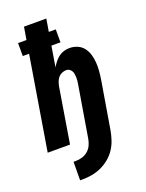

<svg xmlns="http://www.w3.org/2000/svg" viewBox="-173 -817 846 1115"><g transform="rotate(-20 250.0 -260.0)"><path d="M122 215 123 101H137Q157 101 177 95Q197 89 213 75Q229 61 237.5 42Q246 23 249 4L302 -314Q304 -325 305 -335Q306 -345 305.5 -355.5Q305 -366 303.5 -376Q302 -386 297 -394.5Q292 -403 284 -408.5Q276 -414 265 -414Q252 -414 238.5 -408.5Q225 -403 216 -392.5Q207 -382 202 -369Q197 -356 194 -342L138 0H0L95 -577H56V-657H108L121 -735H259L246 -657H289V-577H233L212 -450Q221 -466 233 -481Q245 -496 259.5 -507Q274 -518 291.5 -523Q309 -528 326 -528Q352 -528 375 -518Q398 -508 412.5 -489Q427 -470 434 -446.5Q441 -423 443 -398Q445 -373 443 -347Q441 -321 437 -295L387 4Q382 32 372.5 60.5Q363 89 346 114.5Q329 140 304.5 160Q280 180 252 192.5Q224 205 195 210Q166 215 137 215Z"/></g></svg>

Font: Iosevka Heavy
Style: Italic
Weight: 900
Italic angle: -9°
Monospace: yes
Designer: Belleve Invis
Foundry: Belleve Invis
Version: Version 32.5.0; ttfautohint (v1.8.4)